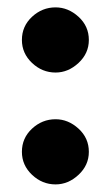

<svg xmlns="http://www.w3.org/2000/svg" viewBox="-20 -475 299 518"><path d="M219.7 -65.4Q219.7 -102.5 191.9 -127.9Q164.1 -153.3 129.9 -153.3Q93.8 -153.3 66.4 -127.9Q39.1 -102.5 39.1 -65.4Q39.1 -29.3 66.4 -3.4Q93.8 22.5 129.9 22.5Q164.1 22.5 191.9 -3.4Q219.7 -29.3 219.7 -65.4ZM219.7 -367.2Q219.7 -404.3 191.9 -429.7Q164.1 -455.1 129.9 -455.1Q93.8 -455.1 66.4 -429.7Q39.1 -404.3 39.1 -367.2Q39.1 -331.1 66.4 -305.2Q93.8 -279.3 129.9 -279.3Q164.1 -279.3 191.9 -305.2Q219.7 -331.1 219.7 -367.2Z"/></svg>

Font: Namkio Khamti Book
Style: Bold
Weight: 800
Designer: Debbi Hosken
Foundry: SIL International
Version: Version 3.917